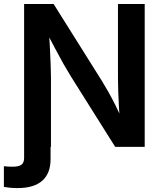

<svg xmlns="http://www.w3.org/2000/svg" viewBox="-54 -748 827 978"><path d="M-34.2 204.1V98.6Q-23.9 100.1 -12.5 100.6Q-1 101.1 8.8 101.1Q43 101.1 55.9 90.6Q68.8 80.1 68.8 56.2V-62H203.6V63Q203.6 135.3 161.1 172.6Q118.7 210 36.1 210Q15.1 210 -3.2 208.3Q-21.5 206.5 -34.2 204.1ZM68.8 0V-727.5H219.2L466.8 -333Q481.4 -309.1 499 -278.1Q516.6 -247.1 535.4 -209.2Q554.2 -171.4 572.3 -127L557.6 -120.6Q554.2 -159.7 551.8 -202.9Q549.3 -246.1 548.1 -285.2Q546.9 -324.2 546.9 -350.6V-727.5H683.1V0H532.7L309.1 -355.5Q289.1 -387.7 269.8 -421.6Q250.5 -455.6 228.3 -498Q206.1 -540.5 175.8 -598.1L194.8 -602.1Q198.2 -548.8 200.4 -501.2Q202.6 -453.6 204.1 -416.3Q205.6 -378.9 205.6 -356V0Z"/></svg>

Font: V-Inter
Style: SemiBold-600
Weight: 600
Designer: Rasmus Andersson
Foundry: rsms
Version: Version 4.000;git-4146feb